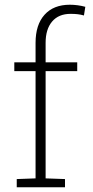

<svg xmlns="http://www.w3.org/2000/svg" viewBox="-20 -792 393 812"><path d="M50.8 0V-34.7L130.4 -37.6V-491.2H40.5V-528.3H130.4V-610.8Q130.4 -687.5 168.5 -729.7Q206.5 -772 275.4 -772Q291.5 -772 308.1 -769.8Q324.7 -767.6 340.8 -763.2L335 -726.6Q320.8 -730.5 308.3 -731.9Q295.9 -733.4 278.3 -733.4Q228 -733.4 200.4 -700.9Q172.9 -668.5 172.9 -610.8V-528.3H306.6V-491.2H172.9V-37.6L254.9 -34.7V0Z"/></svg>

Font: Roboto Slab ExtraLight
Style: Regular
Weight: 250
Designer: Google
Version: Version 2.000; ttfautohint (v1.8.1.43-b0c9)